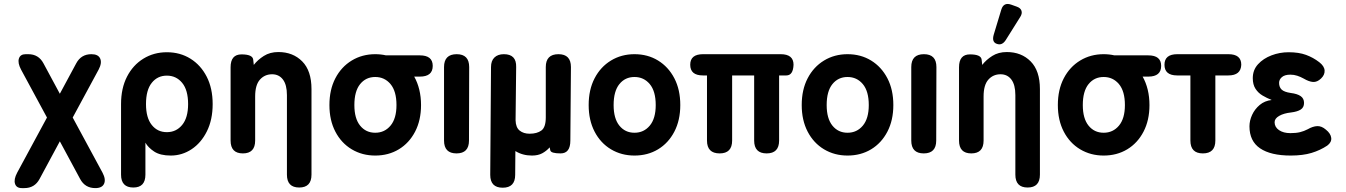

<svg xmlns="http://www.w3.org/2000/svg" viewBox="-20 -787 6906 985"><path d="M469 178Q416 178 391 131L287 -62L183 131Q158 178 105 178H92Q64 178 57 155.5Q50 133 68 99L221 -184L88 -430Q70 -464 77 -486.5Q84 -509 112 -509H125Q178 -509 203 -462L287 -306L371 -462Q396 -509 449 -509Q484 -509 494 -486.5Q504 -464 486 -430L353 -184L506 99Q524 133 514 155.5Q504 178 469 178Z M664 175Q601 175 601 109V-253Q601 -334 631.5 -393.5Q662 -453 715.5 -486Q769 -519 836 -519Q904 -519 957 -486Q1010 -453 1040.5 -393.5Q1071 -334 1071 -253Q1071 -173 1041.5 -113.5Q1012 -54 963 -21.5Q914 11 856 11Q802 11 771 -9.5Q740 -30 726 -55V109Q726 175 664 175ZM836 -109Q884 -109 914.5 -146Q945 -183 945 -253Q945 -325 914.5 -362Q884 -399 836 -399Q788 -399 758.5 -362Q729 -325 729 -253Q729 -183 758.5 -146Q788 -109 836 -109Z M1226 0Q1163 0 1163 -66V-442Q1163 -508 1219 -508Q1276 -508 1279 -481L1282 -454Q1302 -480 1333.5 -500Q1365 -520 1408 -520Q1483 -520 1530.5 -472Q1578 -424 1578 -330V109Q1578 175 1515 175Q1452 175 1452 109V-299Q1452 -352 1431.5 -379Q1411 -406 1376 -406Q1338 -406 1313.5 -378.5Q1289 -351 1289 -292V-66Q1289 0 1226 0Z M1905 11Q1838 11 1784.5 -21Q1731 -53 1700.5 -111.5Q1670 -170 1670 -248Q1670 -327 1700.5 -385.5Q1731 -444 1784.5 -476.5Q1838 -509 1905 -509Q1934 -509 1960 -503H2134Q2200 -503 2200 -449Q2200 -394 2134 -394H2105Q2122 -364 2131 -327Q2140 -290 2140 -248Q2140 -170 2109.5 -111.5Q2079 -53 2026 -21Q1973 11 1905 11ZM1905 -106Q1953 -106 1983.5 -142.5Q2014 -179 2014 -248Q2014 -319 1983.5 -355.5Q1953 -392 1905 -392Q1857 -392 1827.5 -355.5Q1798 -319 1798 -248Q1798 -179 1827.5 -142.5Q1857 -106 1905 -106Z M2322 0Q2258 0 2258 -66V-443Q2258 -509 2323 -509Q2387 -509 2387 -443L2386 -66Q2386 0 2322 0Z M2559 176Q2495 176 2495 110L2499 -443Q2499 -475 2516.5 -492Q2534 -509 2565 -509Q2630 -509 2628 -443L2625 -170Q2626 -133 2646 -117Q2666 -101 2697 -101Q2735 -101 2757.5 -117.5Q2780 -134 2780 -185V-443Q2780 -509 2845 -509Q2909 -509 2909 -443L2906 -66Q2906 0 2856 0Q2806 0 2803 -16L2800 -31Q2783 -12 2761.5 -0.5Q2740 11 2709 11Q2661 11 2624 -12L2623 110Q2623 176 2559 176Z M3235 11Q3168 11 3114.5 -21Q3061 -53 3030.5 -111.5Q3000 -170 3000 -248Q3000 -327 3030.5 -385.5Q3061 -444 3114.5 -476.5Q3168 -509 3235 -509Q3303 -509 3356 -476.5Q3409 -444 3439.5 -385.5Q3470 -327 3470 -248Q3470 -170 3439.5 -111.5Q3409 -53 3356 -21Q3303 11 3235 11ZM3235 -106Q3283 -106 3313.5 -142.5Q3344 -179 3344 -248Q3344 -319 3313.5 -355.5Q3283 -392 3235 -392Q3187 -392 3157.5 -355.5Q3128 -319 3128 -248Q3128 -179 3157.5 -142.5Q3187 -106 3235 -106Z M3672 0Q3607 0 3607 -66V-400H3586Q3521 -400 3521 -455Q3521 -509 3587 -509H3985Q4051 -509 4051 -455Q4049 -400 4014 -400H3977V-66Q3977 0 3913 0Q3849 0 3849 -66V-400H3736V-66Q3736 0 3672 0Z M4328 11Q4261 11 4207.5 -21Q4154 -53 4123.5 -111.5Q4093 -170 4093 -248Q4093 -327 4123.5 -385.5Q4154 -444 4207.5 -476.5Q4261 -509 4328 -509Q4396 -509 4449 -476.5Q4502 -444 4532.5 -385.5Q4563 -327 4563 -248Q4563 -170 4532.5 -111.5Q4502 -53 4449 -21Q4396 11 4328 11ZM4328 -106Q4376 -106 4406.5 -142.5Q4437 -179 4437 -248Q4437 -319 4406.5 -355.5Q4376 -392 4328 -392Q4280 -392 4250.5 -355.5Q4221 -319 4221 -248Q4221 -179 4250.5 -142.5Q4280 -106 4328 -106Z M4719 0Q4655 0 4655 -66V-443Q4655 -509 4720 -509Q4784 -509 4784 -443L4783 -66Q4783 0 4719 0Z M4963 0Q4900 0 4900 -66V-442Q4900 -508 4956 -508Q5013 -508 5016 -481L5019 -454Q5039 -480 5070.5 -500Q5102 -520 5145 -520Q5220 -520 5267.5 -472Q5315 -424 5315 -330V109Q5315 175 5252 175Q5189 175 5189 109V-299Q5189 -352 5168.5 -379Q5148 -406 5113 -406Q5075 -406 5050.5 -378.5Q5026 -351 5026 -292V-66Q5026 0 4963 0ZM5140 -582Q5121 -552 5094 -562Q5067 -571 5078 -609L5117 -738Q5129 -777 5168 -763L5196 -753Q5216 -746 5220.5 -731.5Q5225 -717 5214 -700Z M5642 11Q5575 11 5521.5 -21Q5468 -53 5437.5 -111.5Q5407 -170 5407 -248Q5407 -327 5437.5 -385.5Q5468 -444 5521.5 -476.5Q5575 -509 5642 -509Q5671 -509 5697 -503H5871Q5937 -503 5937 -449Q5937 -394 5871 -394H5842Q5859 -364 5868 -327Q5877 -290 5877 -248Q5877 -170 5846.5 -111.5Q5816 -53 5763 -21Q5710 11 5642 11ZM5642 -106Q5690 -106 5720.5 -142.5Q5751 -179 5751 -248Q5751 -319 5720.5 -355.5Q5690 -392 5642 -392Q5594 -392 5564.5 -355.5Q5535 -319 5535 -248Q5535 -179 5564.5 -142.5Q5594 -106 5642 -106Z M6151 0Q6087 0 6087 -66V-400H6019Q5954 -400 5954 -455Q5954 -509 6020 -509H6282Q6348 -509 6348 -455Q6346 -400 6282 -400H6215V-66Q6215 0 6151 0Z M6602 11Q6499 11 6444.5 -26Q6390 -63 6390 -139Q6390 -168 6403.5 -197.5Q6417 -227 6442.5 -248.5Q6468 -270 6504 -274Q6479 -284 6457 -297Q6435 -310 6421 -331.5Q6407 -353 6407 -386Q6407 -428 6434 -457.5Q6461 -487 6503 -503Q6545 -519 6591 -519Q6643 -519 6680 -505.5Q6717 -492 6748 -468Q6774 -448 6775.5 -425.5Q6777 -403 6757 -384Q6737 -365 6716 -366.5Q6695 -368 6668 -384Q6652 -393 6635 -398.5Q6618 -404 6600 -404Q6571 -404 6556.5 -391.5Q6542 -379 6542 -362Q6542 -340 6555 -327.5Q6568 -315 6602 -310Q6635 -306 6652.5 -294Q6670 -282 6670 -259Q6670 -236 6653 -225Q6636 -214 6603 -210Q6566 -206 6542.5 -192.5Q6519 -179 6519 -160Q6519 -135 6541.5 -119.5Q6564 -104 6600 -104Q6629 -104 6649.5 -109Q6670 -114 6689 -124Q6715 -139 6737.5 -140Q6760 -141 6782 -122Q6807 -102 6809.5 -79.5Q6812 -57 6789 -40Q6753 -16 6708.5 -2.5Q6664 11 6602 11Z"/></svg>

Font: Zen Maru Gothic Black
Style: Regular
Weight: 900
Designer: Yoshimichi Ohira
Foundry: Positype
Version: Version 1.001